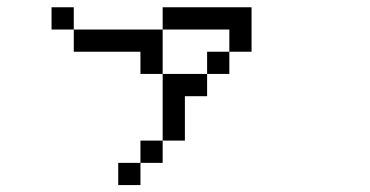

<svg xmlns="http://www.w3.org/2000/svg" viewBox="-20 -458 1040 540"><path d="M375 0H312.5V62.5H375ZM375 0H437.5V-62.5H375ZM437.5 -62.5H500Q500 -62.5 500 -187.5H562.5V-250H437.5ZM437.5 -250Q437.5 -250 437.5 -375H187.5V-312.5H375V-250ZM562.5 -250H625V-312.5H562.5ZM625 -312.5H687.5Q687.5 -312.5 687.5 -437.5H437.5V-375H625ZM187.5 -375V-437.5H125V-375Z"/></svg>

Font: Unifont
Style: Regular
Weight: 500
Version: Version 15.1.04